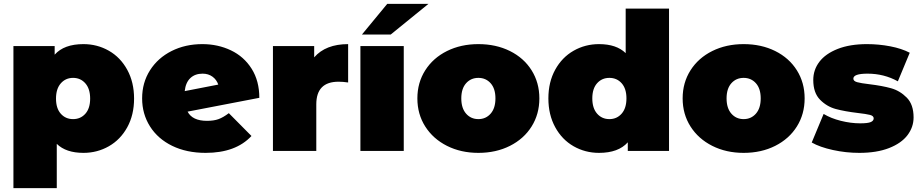

<svg xmlns="http://www.w3.org/2000/svg" viewBox="-20 -787 4801 1001"><path d="M679 -273Q679 -188 643.5 -123.5Q608 -59 547.5 -24.5Q487 10 415 10Q324 10 276 -37V194H50V-547H265V-502Q314 -557 415 -557Q487 -557 547.5 -522.5Q608 -488 643.5 -423Q679 -358 679 -273ZM450 -273Q450 -324 425 -352.5Q400 -381 361 -381Q322 -381 297 -352.5Q272 -324 272 -273Q272 -222 297 -194Q322 -166 361 -166Q400 -166 425 -194Q450 -222 450 -273Z M1173 -197 1291 -78Q1209 10 1052 10Q953 10 878 -26.5Q803 -63 762 -128Q721 -193 721 -274Q721 -356 762 -420.5Q803 -485 874.5 -521Q946 -557 1035 -557Q1116 -557 1184 -524.5Q1252 -492 1292 -428.5Q1332 -365 1332 -277L958 -205Q983 -157 1059 -157Q1095 -157 1119.5 -166Q1144 -175 1173 -197ZM943 -312 1118 -346Q1109 -372 1087.5 -387.5Q1066 -403 1036 -403Q997 -403 972.5 -380Q948 -357 943 -312Z M1795 -557V-357Q1768 -361 1745 -361Q1629 -361 1629 -243V0H1403V-547H1618V-488Q1678 -557 1795 -557Z M1859 -547H2085V0H1859ZM1999 -767H2214L2017 -607H1867Z M2156 -274Q2156 -356 2197 -420.5Q2238 -485 2310.5 -521Q2383 -557 2474 -557Q2566 -557 2638.5 -521Q2711 -485 2751.5 -420.5Q2792 -356 2792 -274Q2792 -192 2751.5 -127.5Q2711 -63 2638.5 -26.5Q2566 10 2474 10Q2383 10 2310.5 -26.5Q2238 -63 2197 -127.5Q2156 -192 2156 -274ZM2563 -274Q2563 -325 2538 -353Q2513 -381 2474 -381Q2435 -381 2410 -353Q2385 -325 2385 -274Q2385 -223 2410 -194.5Q2435 -166 2474 -166Q2513 -166 2538 -194.5Q2563 -223 2563 -274Z M3468 -742V0H3253V-45Q3204 10 3103 10Q3031 10 2970.5 -24.5Q2910 -59 2874.5 -124Q2839 -189 2839 -274Q2839 -359 2874.5 -423.5Q2910 -488 2970.5 -522.5Q3031 -557 3103 -557Q3194 -557 3242 -510V-742ZM3246 -274Q3246 -325 3221 -353Q3196 -381 3157 -381Q3118 -381 3093 -353Q3068 -325 3068 -274Q3068 -223 3093 -194.5Q3118 -166 3157 -166Q3196 -166 3221 -194.5Q3246 -223 3246 -274Z M3539 -274Q3539 -356 3580 -420.5Q3621 -485 3693.5 -521Q3766 -557 3857 -557Q3949 -557 4021.5 -521Q4094 -485 4134.5 -420.5Q4175 -356 4175 -274Q4175 -192 4134.5 -127.5Q4094 -63 4021.5 -26.5Q3949 10 3857 10Q3766 10 3693.5 -26.5Q3621 -63 3580 -127.5Q3539 -192 3539 -274ZM3946 -274Q3946 -325 3921 -353Q3896 -381 3857 -381Q3818 -381 3793 -353Q3768 -325 3768 -274Q3768 -223 3793 -194.5Q3818 -166 3857 -166Q3896 -166 3921 -194.5Q3946 -223 3946 -274Z M4212 -44 4274 -193Q4312 -170 4364 -157Q4416 -144 4465 -144Q4504 -144 4519.5 -150.5Q4535 -157 4535 -170Q4535 -183 4515.5 -188Q4496 -193 4452 -198Q4385 -206 4338 -218.5Q4291 -231 4255.5 -267Q4220 -303 4220 -370Q4220 -423 4252 -465Q4284 -507 4347.5 -532Q4411 -557 4500 -557Q4562 -557 4621.5 -545.5Q4681 -534 4723 -512L4661 -363Q4589 -403 4503 -403Q4429 -403 4429 -377Q4429 -364 4449 -358.5Q4469 -353 4512 -348Q4579 -340 4625.5 -327Q4672 -314 4707.5 -278Q4743 -242 4743 -175Q4743 -124 4711 -82Q4679 -40 4615 -15Q4551 10 4460 10Q4390 10 4322 -5Q4254 -20 4212 -44Z"/></svg>

Font: Montserrat Alternates Black
Style: Regular
Weight: 900
Designer: Julieta Ulanovsky
Foundry: Julieta Ulanovsky
Version: Version 7.200